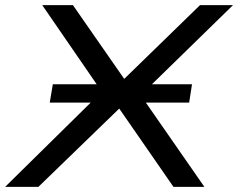

<svg xmlns="http://www.w3.org/2000/svg" viewBox="-37 -725 924 745"><path d="M-17 0 378 -389 376 -343 127 -705H246L447 -416H442L739 -705H867L493 -340L492 -380L756 0H636L422 -309L429 -307L112 0ZM156 -327 168 -398H708L697 -327Z"/></svg>

Font: Nunito Sans 7pt Expanded
Style: Italic
Weight: 400
Width: 7
Italic angle: -9°
Designer: Vernon Adams
Foundry: Vernon Adams
Version: Version 3.101;gftools[0.9.27]